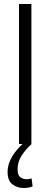

<svg xmlns="http://www.w3.org/2000/svg" viewBox="-20 -720 252 960"><path d="M75 0V-700H137V0ZM98 220Q66 220 42 201.5Q18 183 18 140Q18 99 42 60.5Q66 22 104 -10L138 0Q107 28 87.5 59Q68 90 68 127Q68 156 81.5 166Q95 176 113 176Q128 176 138 172L143 212Q125 220 98 220Z"/></svg>

Font: Georama Light
Style: Regular
Weight: 300
Designer: Jean-Baptiste Levee
Foundry: Production Type
Version: Version 1.000